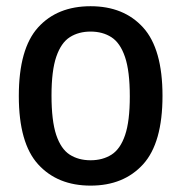

<svg xmlns="http://www.w3.org/2000/svg" viewBox="-20 -572 568 602"><path d="M264 10Q160.5 10 99.8 -56.5Q39 -123 39 -271Q39 -419 99.2 -485.8Q159.5 -552.5 264 -552.5Q368.5 -552.5 429 -485.5Q489.5 -418.5 489.5 -271.5Q489.5 -124 428.8 -57Q368 10 264 10ZM264 -69.5Q302 -69.5 329.8 -87.2Q357.5 -105 372.2 -148.5Q387 -192 387 -269.5Q387 -349 372 -393.2Q357 -437.5 329.5 -455.2Q302 -473 264 -473Q226.5 -473 199 -455.5Q171.5 -438 156.5 -394.2Q141.5 -350.5 141.5 -272.5Q141.5 -193.5 156.2 -149.2Q171 -105 198.5 -87.2Q226 -69.5 264 -69.5Z"/></svg>

Font: Encode Sans SemiCondensed SemiCondensed Medium
Style: Regular
Weight: 500
Width: 4
Designer: Multiple Designers
Foundry: Impallari Type
Version: Version 3.000; ttfautohint (v1.8.3) -l 8 -r 50 -G 200 -x 14 